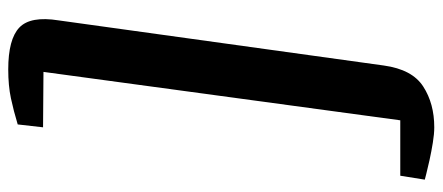

<svg xmlns="http://www.w3.org/2000/svg" viewBox="-324 -580 1074 466"><g transform="rotate(-90 213.0 -347.0)"><path d="M277.5 -864Q351 -864 379.2 -837Q407.5 -810 396.5 -741.5L287 47.5Q277.5 116.5 236 143.2Q194.5 170 137 170Q121 170 99.5 166.5Q78 163 57.5 158.5Q37 154 23.5 150.5Q10 147 10 147L19.5 87.5H154L271.5 -778.5L137 -779.5L144 -841Q177 -851 207.5 -857.5Q238 -864 277.5 -864Z"/></g></svg>

Font: Merriweather Black
Style: Italic
Weight: 900
Italic angle: -7.8°
Designer: Eben Sorkin
Foundry: Eben Sorkin
Version: Version 2.200;gftools[0.9.31]